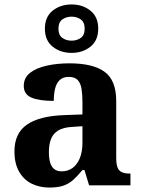

<svg xmlns="http://www.w3.org/2000/svg" viewBox="-20 -834 639 864"><path d="M202 10Q158 10 122.5 -7.5Q87 -25 66 -61.5Q45 -98 45 -153Q45 -234 101 -273Q157 -312 269 -316L351 -319V-374Q351 -408 347 -433.5Q343 -459 330 -473.5Q317 -488 289 -488Q264 -488 249 -474Q234 -460 228 -435.5Q222 -411 222 -380Q155 -380 121 -395Q87 -410 87 -447Q87 -484 115 -506Q143 -528 190 -538.5Q237 -549 293 -549Q398 -549 450.5 -511Q503 -473 503 -379V-124Q503 -97 508.5 -81.5Q514 -66 527.5 -59.5Q541 -53 563 -53H567V0H381L360 -69H351Q329 -42 309.5 -24.5Q290 -7 265 1.5Q240 10 202 10ZM257 -63Q286 -63 307 -78.5Q328 -94 339.5 -123Q351 -152 351 -191V-266L306 -263Q266 -261 243 -247.5Q220 -234 210 -209.5Q200 -185 200 -149Q200 -121 206 -101.5Q212 -82 225 -72.5Q238 -63 257 -63ZM302 -596Q252 -596 217 -624Q182 -652 182 -705Q182 -758 217 -786Q252 -814 302 -814Q352 -814 387 -786Q422 -758 422 -705Q422 -652 387 -624Q352 -596 302 -596ZM302 -651Q326 -651 343.5 -663.5Q361 -676 361 -705Q361 -734 343.5 -746.5Q326 -759 302 -759Q278 -759 260.5 -746.5Q243 -734 243 -705Q243 -676 260.5 -663.5Q278 -651 302 -651Z"/></svg>

Font: Noto Serif Tamil
Style: Bold
Weight: 700
Designer: Indian Type Foundry, Tom Grace, and the Monotype Design Team
Foundry: Monotype Imaging Inc.
Version: Version 2.003